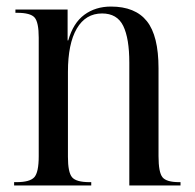

<svg xmlns="http://www.w3.org/2000/svg" viewBox="-20 -565 594 585"><path d="M23 0V-10H30Q71 -10 84.5 -25Q98 -40 98 -89V-450Q98 -497 85.5 -511.5Q73 -526 32 -526H27V-536H186V-442H188Q203 -495 237 -520Q271 -545 318 -545Q392 -545 427.5 -500.5Q463 -456 463 -357V-89Q463 -40 475 -25Q487 -10 526 -10H530V0H374V-374Q374 -448 355.5 -486Q337 -524 291 -524Q241 -524 214 -478Q187 -432 187 -346V-87Q187 -40 199.5 -25Q212 -10 253 -10H258V0Z"/></svg>

Font: Noto Serif Display Condensed
Style: Regular
Weight: 400
Width: 3
Designer: Monotype Design Team
Foundry: Monotype Imaging Inc.
Version: Version 2.009